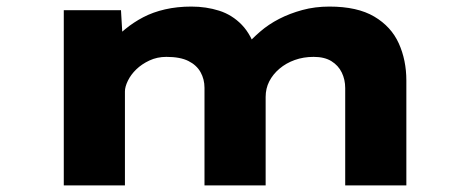

<svg xmlns="http://www.w3.org/2000/svg" viewBox="-20 -564 1424 584"><path d="M174 0V-533H348L355 -413L316 -433Q336 -455 361 -475.5Q386 -496 415.5 -511.5Q445 -527 482 -535.5Q519 -544 562 -544Q607 -544 646.5 -531.5Q686 -519 715.5 -488.5Q745 -458 761 -404L716 -409L726 -423Q746 -446 771.5 -468Q797 -490 829 -506.5Q861 -523 899.5 -533.5Q938 -544 982 -544Q1067 -544 1118.5 -513.5Q1170 -483 1193 -432Q1216 -381 1216 -319V0H1030V-296Q1030 -322 1019.5 -343.5Q1009 -365 988 -378Q967 -391 934 -391Q903 -391 876.5 -381.5Q850 -372 830 -355Q810 -338 799 -316.5Q788 -295 788 -269V0H602V-297Q602 -323 590 -344.5Q578 -366 553 -378.5Q528 -391 486 -391Q458 -391 434.5 -380Q411 -369 394.5 -353Q378 -337 369 -318.5Q360 -300 360 -286V0Z"/></svg>

Font: Lexend Tera ExtraBold
Style: Regular
Weight: 800
Designer: Bonnie Shaver-Troup, Thomas Jockin
Foundry: Lexend
Version: Version 1.007